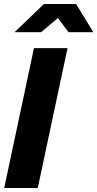

<svg xmlns="http://www.w3.org/2000/svg" viewBox="-20 -941 487 961"><path d="M1 0 150 -700H318L169 0ZM323 -780 270 -851 186 -780H53L200 -921H361L447 -780Z"/></svg>

Font: Red Hat Display Black
Style: Italic
Weight: 900
Italic angle: -12°
Designer: Pentagram / MCKL
Foundry: Pentagram / MCKL
Version: Version 1.003; Red Hat Display Black Italic